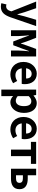

<svg xmlns="http://www.w3.org/2000/svg" viewBox="1698 -2312 839 4274"><g transform="rotate(90 2117.0 -174.5)"><path d="M128 225C253 225 313 149 362 17L561 -560H420L343 -300C330 -248 316 -194 303 -142H298C282 -196 268 -250 251 -300L162 -560H14L232 -10L222 23C206 72 174 108 117 108C104 108 88 104 78 101L51 214C73 221 95 225 128 225Z M653 0H782V-173C782 -230 771 -339 766 -401H771C787 -355 809 -297 825 -251L903 -50H986L1062 -251C1078 -297 1100 -353 1116 -401H1121C1115 -339 1105 -230 1105 -173V0H1236V-560H1069L992 -349C978 -303 963 -262 949 -221H944C931 -262 917 -303 902 -349L820 -560H653Z M1636 14C1706 14 1777 -10 1832 -48L1782 -138C1742 -113 1702 -99 1656 -99C1573 -99 1513 -147 1501 -239H1846C1850 -252 1853 -279 1853 -306C1853 -461 1773 -574 1619 -574C1485 -574 1358 -461 1358 -279C1358 -95 1480 14 1636 14ZM1499 -336C1510 -418 1562 -460 1621 -460C1693 -460 1727 -412 1727 -336Z M1974 215H2120V45L2116 -47C2159 -8 2206 14 2255 14C2378 14 2493 -97 2493 -289C2493 -461 2411 -574 2273 -574C2213 -574 2155 -542 2108 -502H2104L2094 -560H1974ZM2222 -107C2192 -107 2156 -118 2120 -149V-395C2159 -434 2193 -453 2231 -453C2308 -453 2342 -394 2342 -287C2342 -165 2290 -107 2222 -107Z M2861 14C2931 14 3002 -10 3057 -48L3007 -138C2967 -113 2927 -99 2881 -99C2798 -99 2738 -147 2726 -239H3071C3075 -252 3078 -279 3078 -306C3078 -461 2998 -574 2844 -574C2710 -574 2583 -461 2583 -279C2583 -95 2705 14 2861 14ZM2724 -336C2735 -418 2787 -460 2846 -460C2918 -460 2952 -412 2952 -336Z M3309 0H3455V-444H3627V-560H3138V-444H3309Z M3735 0H3956C4091 0 4191 -50 4191 -189C4191 -324 4091 -373 3956 -373H3881V-560H3735ZM3881 -112V-265H3948C4017 -265 4050 -240 4050 -190C4050 -137 4017 -112 3948 -112Z"/></g></svg>

Font: Noto Sans Japanese Bold
Style: Bold
Weight: 700
Designer: Ryoko NISHIZUKA (kana & ideographs); Paul D. Hunt (Latin, Greek & Cyrillic); Wenlong ZHANG (bopomofo); Sandoll Communica
Foundry: Adobe Systems Incorporated
Version: Version 1.000;PS 1;hotconv 1.0.78;makeotf.lib2.5.61930